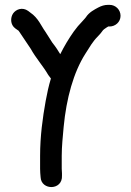

<svg xmlns="http://www.w3.org/2000/svg" viewBox="-20 -681 540 790"><path d="M234 13V-40C234 -78.3 238.4 -120 241.9 -158.7C253.2 -277.1 282.6 -383.4 331.1 -459.6C348.9 -487.5 361.5 -510.1 381.7 -530.3C401.1 -549.7 400.8 -555.8 408.9 -561.2C415.5 -565.6 422.1 -570.6 425.4 -572H431C454 -572 476 -590 476 -616C476 -640.8 455.8 -661 431 -661H424C410.1 -661 396.9 -656.8 384.1 -650C369.3 -641.9 346.7 -631.1 333.1 -609.6C332.3 -608.5 327.8 -602.9 318 -592.4C306.3 -580.6 294.4 -566.5 283.6 -551.4C262.8 -521.8 245.1 -492.5 227.9 -458.1C227.9 -458.1 227.4 -458.9 227.1 -459.4L213.1 -481.4C207.7 -489.9 202.3 -496.2 195.2 -505.7C186.3 -518.5 177.7 -534.6 165.3 -552.6C150.8 -572 137.6 -607.4 104.5 -629.4L95.9 -636C72.2 -653 45.8 -642.7 34 -625.8C22.6 -609.3 21.2 -579.2 43.7 -563.5L53.7 -556.5C56.5 -554.5 56.1 -555.9 59.8 -549.8C76.5 -523.7 91.3 -504 106.4 -480.3C126.9 -442.9 158.5 -407.5 177.3 -374.6C177.7 -373.9 178.4 -372.8 179 -372L189.5 -358C180.5 -328.5 173.7 -297.4 167.9 -265.4C155.6 -197 145 -120.6 145 -40V13C145 23.9 145.9 36.6 147 47.5C148.9 103.3 238.4 103.5 235 41.3V32C235 25.8 234 19.9 234 13Z"/></svg>

Font: Just Breathe
Style: Bd
Weight: 400
Foundry: Cannot Into Space Fonts
Version: Version 0.72